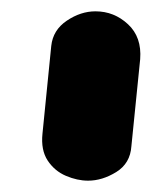

<svg xmlns="http://www.w3.org/2000/svg" viewBox="-20 -1024 268 339"><path d="M135.5 -705Q116.5 -705 96.5 -713.5Q76.5 -722 64.2 -740.5Q52 -759 55 -788L70.5 -943Q73.5 -971 98 -987.5Q122.5 -1004 148.5 -1004Q181.5 -1004 206 -981.2Q230.5 -958.5 227.5 -919.5L212 -766Q210 -735.5 185.2 -720.2Q160.5 -705 135.5 -705Z"/></svg>

Font: Edu SA Hand Cursive
Style: Regular
Weight: 400
Designer: Tina and Corey Anderson, Eben Sorkin, Mirko Velimirovic
Foundry: Google for Education
Version: Version 2.000